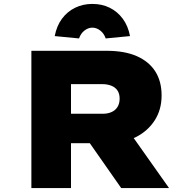

<svg xmlns="http://www.w3.org/2000/svg" viewBox="-20 -959 975 979"><path d="M140 0V-700H523Q616 -700 678 -672.5Q740 -645 772 -594.5Q804 -544 804 -472Q804 -400 769 -345.5Q734 -291 673 -260Q612 -229 534 -229H342V0ZM598 0 377 -316 601 -341 842 0ZM342 -379H505Q529 -379 548.5 -387.5Q568 -396 579 -413.5Q590 -431 590 -456Q590 -481 579 -497.5Q568 -514 547.5 -522Q527 -530 502 -530H342ZM383 -763 259 -775Q269 -827 296 -863.5Q323 -900 363 -919.5Q403 -939 451 -939Q500 -939 539.5 -919.5Q579 -900 606 -863.5Q633 -827 643 -775L519 -763Q510 -789 491 -803.5Q472 -818 451 -818Q430 -818 411 -803.5Q392 -789 383 -763Z"/></svg>

Font: Lexend Peta Black
Style: Regular
Weight: 900
Version: Version 1.007